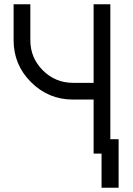

<svg xmlns="http://www.w3.org/2000/svg" viewBox="-20 -720 624 900"><path d="M43.8 -700V-531.7Q43.8 -416.3 125 -335.3Q206.9 -253.3 322.2 -253.3H418.8V0H497.2V-700H418.8V-331.7H322.2Q239.5 -331.7 180.8 -390.3Q122.2 -449 122.2 -531.7V-700ZM456 160H536V-67.5H456Z"/></svg>

Font: Unageo Variable
Style: Regular
Weight: 300
Designer: Richard Sepsi
Foundry: Richard Sepsi
Version: Version 2.200